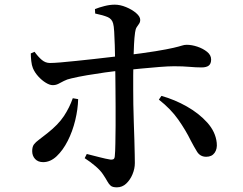

<svg xmlns="http://www.w3.org/2000/svg" viewBox="-20 -774 1040 823"><path d="M481 29Q463 29 455 22.5Q447 16 440.5 4Q434 -8 422 -26Q411 -43 389.5 -61.5Q368 -80 343 -96L352 -114Q380 -107 407 -100Q434 -93 453 -90Q461 -89 466 -91.5Q471 -94 472 -104Q474 -123 474.5 -158Q475 -193 475.5 -235Q476 -277 475.5 -318.5Q475 -360 475 -392Q475 -414 474.5 -445Q474 -476 473.5 -511.5Q473 -547 472 -580Q471 -613 469.5 -638Q468 -663 465 -673Q460 -693 441 -701Q422 -709 388 -716L387 -735Q404 -742 427.5 -748Q451 -754 472 -754Q495 -754 520.5 -743.5Q546 -733 563.5 -718Q581 -703 581 -689Q581 -679 576 -672Q571 -665 566 -657.5Q561 -650 559 -635Q556 -614 554.5 -584Q553 -554 552 -519.5Q551 -485 551 -451.5Q551 -418 551 -391Q551 -364 551.5 -327Q552 -290 553.5 -250.5Q555 -211 556 -174.5Q557 -138 557.5 -111.5Q558 -85 558 -75Q558 -51 548 -27Q538 -3 521 13Q504 29 481 29ZM165 -79Q143 -79 130.5 -92.5Q118 -106 118 -126Q118 -145 125.5 -155Q133 -165 147.5 -175.5Q162 -186 183 -203Q230 -240 254 -276.5Q278 -313 292 -353L315 -349Q314 -306 302.5 -258.5Q291 -211 270.5 -170.5Q250 -130 223 -104.5Q196 -79 165 -79ZM206 -409Q193 -409 176 -419.5Q159 -430 144 -446.5Q129 -463 121 -482Q116 -494 114 -512.5Q112 -531 112 -545L128 -552Q144 -530 159.5 -517Q175 -504 194 -504Q210 -504 240 -506.5Q270 -509 307.5 -513Q345 -517 382.5 -521Q420 -525 452 -529Q484 -533 503 -535Q595 -546 646.5 -554.5Q698 -563 723.5 -569Q749 -575 759.5 -578.5Q770 -582 780 -582Q802 -582 826 -574Q850 -566 867.5 -552Q885 -538 885 -519Q885 -501 875 -493Q865 -485 844 -485Q819 -485 792 -487.5Q765 -490 726 -490Q702 -490 664 -487Q626 -484 584.5 -480Q543 -476 504 -472Q470 -469 430.5 -463.5Q391 -458 353 -451.5Q315 -445 286 -438Q267 -434 254 -427Q241 -420 230 -414.5Q219 -409 206 -409ZM864 -102Q838 -102 824.5 -124Q811 -146 798 -171Q776 -216 744 -261.5Q712 -307 661 -347L672 -363Q729 -347 781 -317.5Q833 -288 868.5 -248.5Q904 -209 909 -162Q912 -136 900 -119Q888 -102 864 -102Z"/></svg>

Font: Noto Serif KR SemiBold
Style: Regular
Weight: 600
Designer: Ryoko NISHIZUKA 西塚涼子 (kana & ideographs); Frank Grießhammer (Latin, Greek & Cyrillic); Wenlong ZHANG 张文龙 (bopomofo); San
Foundry: Adobe
Version: Version 2.003-H1;hotconv 1.1.1;makeotfexe 2.6.0